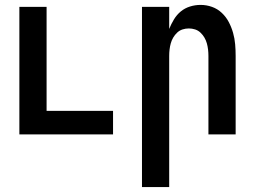

<svg xmlns="http://www.w3.org/2000/svg" viewBox="-20 -548 1040 783"><path d="M59 0V-520H170V-96H441V0Z M559 215V-520H670V-430Q678 -450 689.5 -469Q701 -488 717.5 -501.5Q734 -515 755 -521.5Q776 -528 798 -528Q822 -528 844.5 -520Q867 -512 884.5 -495.5Q902 -479 913 -458Q924 -437 930.5 -414Q937 -391 939 -367.5Q941 -344 941 -320V0H830V-320Q830 -333 828.5 -346Q827 -359 823.5 -371.5Q820 -384 813.5 -395Q807 -406 797.5 -415Q788 -424 775.5 -428Q763 -432 750 -432Q737 -432 724.5 -428Q712 -424 702.5 -415Q693 -406 686.5 -395Q680 -384 676.5 -371.5Q673 -359 671.5 -346Q670 -333 670 -320V215Z"/></svg>

Font: Iosevka Fixed
Style: Bold
Weight: 700
Monospace: yes
Designer: Belleve Invis
Foundry: Belleve Invis
Version: Version 32.3.0